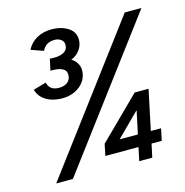

<svg xmlns="http://www.w3.org/2000/svg" viewBox="-102 -775 838 870"><g transform="rotate(-15 317.5 -340.0)"><path d="M55.8 0 556.4 -668H634.7L134.1 0ZM445.3 0 458.7 -62.7H303L314.3 -116.9L505.9 -306H571L531.4 -118.5H579.3L567.7 -62.7H519.9L506.4 0ZM385 -118.5H470.6L493.2 -224.2H491.2ZM182 -365.2Q157.9 -365.2 134 -372.3Q110.2 -379.3 92.5 -395.1Q74.8 -410.8 67.4 -436.1L128.2 -453.8Q136.5 -415 181.3 -415Q205.3 -415 220.9 -427.1Q236.5 -439.1 236.5 -462Q236.5 -483 216.7 -492.2Q196.9 -501.5 162.6 -499.8L174.2 -553.5Q214.9 -549.8 236.9 -560.8Q259 -571.8 259 -596.3Q259 -612.5 246.2 -621.5Q233.4 -630.4 216.3 -630.4Q175 -630.4 157.8 -594.5L99.7 -615.1Q116.1 -646.5 146.1 -663.3Q176.1 -680 217.3 -680Q259.3 -680 291.5 -660.2Q323.8 -640.5 323.8 -601.9Q323.8 -577.5 308.3 -555.7Q292.8 -533.9 266.8 -523.7Q282.5 -515.7 292.2 -499.4Q301.9 -483.2 301.9 -465.9Q301.9 -437 286.2 -414.2Q270.5 -391.5 243.7 -378.3Q216.9 -365.2 182 -365.2Z"/></g></svg>

Font: Atkinson Hyperlegible Mono ExtraLight
Style: Italic
Weight: 200
Italic angle: -12°
Monospace: yes
Designer: Elliott Scott, Megan Eiswerth, Linus Boman, Theodore Petrosky, Letters from Sweden
Foundry: Applied Design Works, Letters from Sweden
Version: Version 2.001